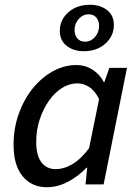

<svg xmlns="http://www.w3.org/2000/svg" viewBox="-20 -774 581 806"><path d="M177 12Q113 12 75 -34Q37 -80 37 -166Q37 -236 59 -297Q81 -358 118 -403.5Q155 -449 202.5 -475Q250 -501 300 -501Q338 -501 368.5 -481.5Q399 -462 416 -429H418L439 -489H513L415 0H339L346 -70H343Q308 -33 264.5 -10.5Q221 12 177 12ZM213 -64Q249 -64 285 -85.5Q321 -107 354 -152L396 -358Q378 -394 354 -409Q330 -424 305 -424Q271 -424 240 -404.5Q209 -385 185 -350.5Q161 -316 146.5 -272Q132 -228 132 -179Q132 -121 154 -92.5Q176 -64 213 -64ZM331 -559Q289 -559 260 -581.5Q231 -604 231 -645Q231 -690 266.5 -722Q302 -754 358 -754Q400 -754 429 -732Q458 -710 458 -669Q458 -623 422.5 -591Q387 -559 331 -559ZM337 -599Q361 -599 378.5 -618.5Q396 -638 396 -666Q396 -686 384.5 -700Q373 -714 352 -714Q328 -714 310.5 -694.5Q293 -675 293 -647Q293 -626 305 -612.5Q317 -599 337 -599Z"/></svg>

Font: Source Sans 3 ExtraLight Medium
Style: Italic
Weight: 500
Italic angle: -11°
Version: Version 3.052;hotconv 1.1.0;makeotfexe 2.6.0